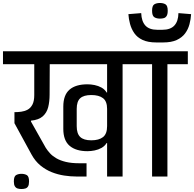

<svg xmlns="http://www.w3.org/2000/svg" viewBox="-56 -1185 1303 1289"><path d="M456 0Q417 0 374.5 -6.5Q332 -13 291.5 -29Q251 -45 215.5 -74Q180 -103 155 -149L41 -358V-432Q63 -432 86 -435Q109 -438 129 -448.5Q149 -459 161.5 -482.5Q174 -506 174 -547V-754H-36V-841H900V-754H767V0H663V-225H660Q647 -204 625.5 -192Q604 -180 579 -175Q554 -170 531 -170Q454 -170 411.5 -206Q369 -242 369 -320V-469Q369 -547 410.5 -583Q452 -619 531 -619Q554 -619 579 -614Q604 -609 625.5 -597Q647 -585 660 -564H663V-754H278L277 -550Q277 -503 267.5 -465.5Q258 -428 231 -404Q204 -380 152 -375V-369L251 -193Q263 -174 280 -155.5Q297 -137 323 -122Q349 -107 386.5 -98Q424 -89 476 -89H525V0ZM557 -243Q608 -243 635.5 -264.5Q663 -286 663 -338V-454Q663 -505 635.5 -526Q608 -547 557 -547Q506 -547 482.5 -525.5Q459 -504 459 -454V-338Q459 -288 482.5 -265.5Q506 -243 557 -243Z M88 84Q74 84 62.5 80.5Q51 77 44 66Q37 55 37 33Q37 -1 52 -9.5Q67 -18 88 -18Q109 -18 124 -9.5Q139 -1 139 33Q139 55 132.5 66Q126 77 114 80.5Q102 84 88 84Z M965 0V-754H828V-841H1205V-754H1068V0ZM994 -900Q937 -900 901 -917Q865 -934 845.5 -962.5Q826 -991 817 -1024.5Q808 -1058 806 -1090L892 -1097Q894 -1042 920 -1013.5Q946 -985 1000 -985H1034Q1088 -985 1114.5 -1013.5Q1141 -1042 1142 -1097L1227 -1090Q1225 -1056 1216 -1022Q1207 -988 1186.5 -960.5Q1166 -933 1130.5 -916.5Q1095 -900 1039 -900ZM1018 -1060Q995 -1060 980 -1069.5Q965 -1079 965 -1113Q965 -1147 980 -1156Q995 -1165 1018 -1165Q1040 -1165 1055 -1156Q1070 -1147 1070 -1113Q1070 -1090 1063 -1078.5Q1056 -1067 1044.5 -1063.5Q1033 -1060 1018 -1060Z"/></svg>

Font: Matangi SemiBold
Style: Regular
Weight: 600
Designer: Prashant Pant
Foundry: The Graphic Ant
Version: Version 3.002